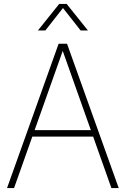

<svg xmlns="http://www.w3.org/2000/svg" viewBox="-20 -964 644 984"><path d="M16 0 280.5 -740H323.5L588.5 0H551L295.5 -720H307.5L52 0ZM132.5 -264 142.5 -297H461.5L471.5 -264ZM174.5 -808 283.5 -944H321.5L430.5 -808H393L297.5 -929.5H308L212.5 -808Z"/></svg>

Font: Encode Sans SC SemiCondensed Thin
Style: Regular
Weight: 250
Width: 4
Designer: Multiple Designers
Foundry: Impallari Type
Version: Version 3.002